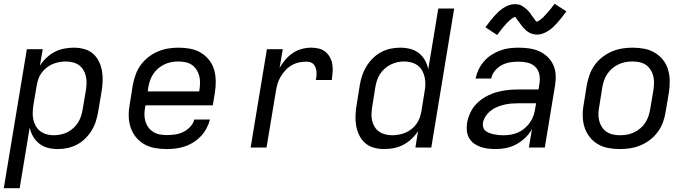

<svg xmlns="http://www.w3.org/2000/svg" viewBox="-24 -780 3644 1015"><path d="M-4 215 118 -520H202L187 -433Q201 -455 221 -474Q241 -493 265 -505.5Q289 -518 315 -523Q341 -528 366 -528Q395 -528 422 -520.5Q449 -513 468.5 -495.5Q488 -478 499.5 -454Q511 -430 515.5 -403Q520 -376 518.5 -347.5Q517 -319 512 -290L495 -190Q491 -165 483 -139.5Q475 -114 461 -91Q447 -68 427.5 -48.5Q408 -29 383.5 -16Q359 -3 333 2.5Q307 8 282 8Q254 8 229 1.5Q204 -5 184 -20.5Q164 -36 151 -58.5Q138 -81 133 -106L80 215ZM261 -65Q279 -65 297.5 -69Q316 -73 333 -81.5Q350 -90 364.5 -103.5Q379 -117 389 -133Q399 -149 404.5 -166.5Q410 -184 413 -202L430 -302Q433 -321 433.5 -340Q434 -359 430 -377Q426 -395 416.5 -410.5Q407 -426 393 -436Q379 -446 360.5 -450.5Q342 -455 323 -455Q306 -455 288 -451.5Q270 -448 253.5 -441Q237 -434 222 -422Q207 -410 195.5 -394.5Q184 -379 178.5 -361.5Q173 -344 170 -327L153 -227Q150 -207 149 -187Q148 -167 152 -148.5Q156 -130 165.5 -113.5Q175 -97 189.5 -86Q204 -75 222.5 -70Q241 -65 261 -65Z M857 8Q825 8 794.5 2.5Q764 -3 738.5 -17.5Q713 -32 694.5 -55Q676 -78 666.5 -106.5Q657 -135 656.5 -166.5Q656 -198 662 -230L678 -330Q683 -357 692.5 -384Q702 -411 719 -435Q736 -459 759.5 -477.5Q783 -496 810 -507.5Q837 -519 864.5 -523.5Q892 -528 919 -528Q951 -528 981 -522.5Q1011 -517 1036.5 -502Q1062 -487 1080.5 -464Q1099 -441 1107.5 -412.5Q1116 -384 1116.5 -353Q1117 -322 1112 -290L1101 -223H745L744 -218Q740 -198 739.5 -178.5Q739 -159 744 -141Q749 -123 759.5 -108Q770 -93 785.5 -83Q801 -73 819.5 -69.5Q838 -66 858 -66Q879 -66 901 -69Q923 -72 944 -82Q965 -92 981.5 -109.5Q998 -127 1003 -148H1086Q1080 -125 1068 -102Q1056 -79 1038.5 -60.5Q1021 -42 999 -28Q977 -14 953 -6Q929 2 905 5Q881 8 857 8ZM757 -297H1029L1030 -302Q1033 -322 1033.5 -341Q1034 -360 1029.5 -378Q1025 -396 1015 -411.5Q1005 -427 990.5 -437Q976 -447 957 -451Q938 -455 919 -455Q900 -455 881.5 -451.5Q863 -448 845 -439.5Q827 -431 812 -418Q797 -405 786 -388.5Q775 -372 769 -354Q763 -336 760 -318Z M1301 0 1387 -520H1471L1454 -421Q1467 -444 1484.5 -464.5Q1502 -485 1524.5 -500Q1547 -515 1572 -521.5Q1597 -528 1622 -528Q1643 -528 1662.5 -523Q1682 -518 1696.5 -506Q1711 -494 1720.5 -476.5Q1730 -459 1733 -439Q1736 -419 1734.5 -398.5Q1733 -378 1730 -357H1646Q1648 -368 1649 -379Q1650 -390 1649 -401Q1648 -412 1644.5 -422Q1641 -432 1634.5 -439.5Q1628 -447 1618 -450.5Q1608 -454 1597 -454Q1577 -454 1557 -450Q1537 -446 1518 -435Q1499 -424 1484.5 -408Q1470 -392 1459 -373.5Q1448 -355 1442.5 -335Q1437 -315 1434 -295L1385 0Z M2007 8Q1978 8 1951.5 0.5Q1925 -7 1905.5 -24.5Q1886 -42 1874.5 -66Q1863 -90 1858.5 -117Q1854 -144 1855.5 -172.5Q1857 -201 1862 -230L1878 -330Q1882 -355 1890.5 -380.5Q1899 -406 1913 -429Q1927 -452 1946.5 -471.5Q1966 -491 1990 -504Q2014 -517 2040 -522.5Q2066 -528 2091 -528Q2119 -528 2144.5 -521.5Q2170 -515 2190 -499.5Q2210 -484 2222.5 -461.5Q2235 -439 2240 -414L2293 -735H2377L2256 0H2172L2186 -87Q2172 -65 2152 -46Q2132 -27 2108 -14.5Q2084 -2 2058 3Q2032 8 2007 8ZM2050 -65Q2067 -65 2085.5 -68.5Q2104 -72 2120.5 -79Q2137 -86 2152 -98Q2167 -110 2178 -125.5Q2189 -141 2195 -158.5Q2201 -176 2204 -193L2220 -293Q2224 -313 2224.5 -333Q2225 -353 2221 -371.5Q2217 -390 2208 -406.5Q2199 -423 2184 -434Q2169 -445 2150.5 -450Q2132 -455 2112 -455Q2094 -455 2076 -451Q2058 -447 2041 -438.5Q2024 -430 2009 -416.5Q1994 -403 1984 -387Q1974 -371 1968.5 -353.5Q1963 -336 1960 -318L1944 -218Q1941 -199 1940 -180Q1939 -161 1943 -143Q1947 -125 1956.5 -109.5Q1966 -94 1980.5 -84Q1995 -74 2013 -69.5Q2031 -65 2050 -65Z M2597 8Q2576 8 2555.5 5.5Q2535 3 2516 -3.5Q2497 -10 2481 -22Q2465 -34 2455.5 -51Q2446 -68 2444 -88.5Q2442 -109 2445 -130Q2450 -158 2463 -185.5Q2476 -213 2498 -234.5Q2520 -256 2547 -270.5Q2574 -285 2602.5 -293Q2631 -301 2659.5 -304Q2688 -307 2716 -307H2823L2828 -339Q2832 -364 2827 -387.5Q2822 -411 2805.5 -427Q2789 -443 2765.5 -448.5Q2742 -454 2717 -454Q2695 -454 2672.5 -450.5Q2650 -447 2629 -436Q2608 -425 2592.5 -406Q2577 -387 2573 -365H2490Q2495 -389 2506 -412Q2517 -435 2534 -455Q2551 -475 2573.5 -489.5Q2596 -504 2620 -513Q2644 -522 2668.5 -525Q2693 -528 2717 -528Q2746 -528 2774 -524Q2802 -520 2826.5 -509Q2851 -498 2870.5 -479.5Q2890 -461 2901 -436.5Q2912 -412 2913.5 -384Q2915 -356 2910 -327L2856 0H2772L2788 -97Q2774 -72 2752.5 -51.5Q2731 -31 2705 -17Q2679 -3 2651.5 2.5Q2624 8 2597 8ZM2638 -65Q2658 -65 2678 -68.5Q2698 -72 2716.5 -80.5Q2735 -89 2751 -103Q2767 -117 2779 -134.5Q2791 -152 2797 -171Q2803 -190 2806 -210L2810 -234H2715Q2697 -234 2678.5 -232.5Q2660 -231 2641 -226.5Q2622 -222 2604 -214.5Q2586 -207 2570 -194.5Q2554 -182 2543 -165Q2532 -148 2529 -130Q2527 -117 2531 -105.5Q2535 -94 2544.5 -87Q2554 -80 2565.5 -76Q2577 -72 2589 -69.5Q2601 -67 2613.5 -66Q2626 -65 2638 -65ZM2604 -595 2542 -636Q2555 -653 2566.5 -668Q2578 -683 2589 -695Q2600 -707 2610.5 -717Q2621 -727 2635 -736.5Q2649 -746 2665 -752Q2681 -758 2697 -758Q2702 -758 2707.5 -757.5Q2713 -757 2718 -756Q2723 -755 2727.5 -753Q2732 -751 2736 -748.5Q2740 -746 2744 -743.5Q2748 -741 2751.5 -738Q2755 -735 2759 -731.5Q2763 -728 2766.5 -724.5Q2770 -721 2773.5 -717Q2777 -713 2779.5 -709.5Q2782 -706 2784 -702.5Q2786 -699 2790 -694Q2794 -689 2797 -685Q2800 -681 2802.5 -677.5Q2805 -674 2807.5 -670Q2810 -666 2814 -666Q2817 -666 2821 -668Q2825 -670 2827.5 -672Q2830 -674 2835 -678Q2840 -682 2842 -683.5Q2844 -685 2846 -687Q2848 -689 2850.5 -691.5Q2853 -694 2855 -696.5Q2857 -699 2859.5 -701.5Q2862 -704 2864.5 -707Q2867 -710 2870 -713Q2873 -716 2875.5 -719.5Q2878 -723 2881.5 -726.5Q2885 -730 2888 -734Q2891 -738 2894 -742Q2897 -746 2900.5 -750.5Q2904 -755 2908 -760L2970 -720Q2957 -702 2945.5 -687.5Q2934 -673 2923 -660.5Q2912 -648 2901.5 -638Q2891 -628 2877 -618.5Q2863 -609 2847 -603Q2831 -597 2815 -597Q2810 -597 2804.5 -598Q2799 -599 2794 -600Q2789 -601 2784.5 -602.5Q2780 -604 2776 -606.5Q2772 -609 2767.5 -611.5Q2763 -614 2759.5 -617Q2756 -620 2752.5 -623.5Q2749 -627 2745.5 -631Q2742 -635 2738.5 -638.5Q2735 -642 2732.5 -646Q2730 -650 2727.5 -653Q2725 -656 2721.5 -661Q2718 -666 2714.5 -670.5Q2711 -675 2708.5 -678Q2706 -681 2704 -685.5Q2702 -690 2698 -690Q2695 -690 2691 -687.5Q2687 -685 2684 -683Q2681 -681 2676.5 -677.5Q2672 -674 2670 -672Q2668 -670 2666 -668Q2664 -666 2661.5 -664Q2659 -662 2656.5 -659.5Q2654 -657 2652 -654.5Q2650 -652 2647.5 -649Q2645 -646 2641.5 -642.5Q2638 -639 2636 -636Q2634 -633 2630.5 -629Q2627 -625 2624 -621Q2621 -617 2618 -613Q2615 -609 2611.5 -604.5Q2608 -600 2604 -595Z M3254 8Q3222 8 3192 2.5Q3162 -3 3136.5 -18Q3111 -33 3093 -56Q3075 -79 3066 -107.5Q3057 -136 3056.5 -167Q3056 -198 3062 -230L3078 -330Q3083 -357 3092.5 -384Q3102 -411 3119 -435Q3136 -459 3159.5 -477.5Q3183 -496 3210 -507.5Q3237 -519 3264.5 -523.5Q3292 -528 3319 -528Q3351 -528 3381 -522.5Q3411 -517 3436.5 -502Q3462 -487 3480.5 -464Q3499 -441 3507.5 -412.5Q3516 -384 3516.5 -353Q3517 -322 3512 -290L3495 -190Q3491 -163 3481.5 -136Q3472 -109 3455 -85Q3438 -61 3414.5 -42.5Q3391 -24 3364 -12.5Q3337 -1 3309 3.5Q3281 8 3254 8ZM3254 -65Q3273 -65 3292 -68.5Q3311 -72 3328.5 -80.5Q3346 -89 3361.5 -102Q3377 -115 3387.5 -131.5Q3398 -148 3404 -166Q3410 -184 3413 -202L3430 -302Q3433 -322 3433.5 -341Q3434 -360 3429.5 -378Q3425 -396 3415 -411.5Q3405 -427 3390.5 -437Q3376 -447 3357 -451Q3338 -455 3319 -455Q3300 -455 3281.5 -451.5Q3263 -448 3245 -439.5Q3227 -431 3212 -418Q3197 -405 3186 -388.5Q3175 -372 3169 -354Q3163 -336 3160 -318L3144 -218Q3140 -198 3139.5 -179Q3139 -160 3143.5 -142Q3148 -124 3158 -108.5Q3168 -93 3183 -83Q3198 -73 3216.5 -69Q3235 -65 3254 -65Z"/></svg>

Font: Iosevka Custom Oblique
Style: Regular
Weight: 400
Italic angle: -9°
Designer: Belleve Invis
Foundry: Belleve Invis
Version: Version 27.0.1